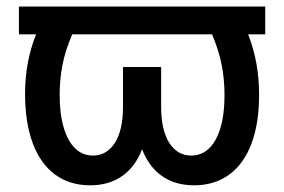

<svg xmlns="http://www.w3.org/2000/svg" viewBox="-20 -550 858 580"><path d="M781.2 -446.3H729.5Q762.7 -362.8 762.7 -263.7Q762.7 -176.8 739.3 -115.2Q715.8 -53.7 671.6 -22Q627.4 9.8 566.4 9.8Q509.3 9.8 469.5 -18.1Q429.7 -45.9 409.2 -99.1Q388.7 -45.9 348.9 -18.1Q309.1 9.8 252 9.8Q190.9 9.8 146.7 -22.5Q102.5 -54.7 79.1 -116.9Q55.7 -179.2 55.7 -267.6Q55.7 -362.3 88.9 -446.3H37.1V-530.3H781.2ZM260.7 -80.1Q302.7 -80.1 327.1 -118.7Q351.6 -157.2 351.6 -227.5V-347.7H466.8V-227.5Q466.8 -157.2 491.2 -118.7Q515.6 -80.1 557.6 -80.1Q605 -80.1 631.6 -128.4Q658.2 -176.8 658.2 -262.7Q658.2 -310.5 649.7 -354Q641.1 -397.5 620.6 -446.3H198.2Q177.2 -397.5 168.7 -353.8Q160.2 -310.1 160.2 -262.7Q160.2 -206.1 172.4 -164.8Q184.6 -123.5 207 -101.8Q229.5 -80.1 260.7 -80.1Z"/></svg>

Font: Pretendard Std Medium
Style: Regular
Weight: 500
Designer: Base glyphs from Inter by Rasmus Andersson; Hangeul glyphs from Noto Sans CJK(Source Han Sans) by Jang Soo-young and Kan
Foundry: Kil Hyung-jin
Version: Version 1.309